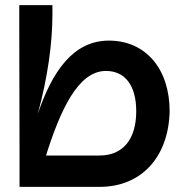

<svg xmlns="http://www.w3.org/2000/svg" viewBox="-20 -727 710 747"><path d="M404 -569C264 -569 183 -448 127 -284C166 -428 184 -559 184 -673V-707H55V-601L56 -136V0H368C530 0 636 -116 640 -294C640 -461 545 -569 404 -569ZM368 -122C355 -122 337 -122 315 -122H195H159C214 -296 283 -451 392 -451C467 -451 510 -394 510 -294C510 -185 458 -122 368 -122Z"/></svg>

Font: Hejaz SemiBold
Style: Regular
Weight: 600
Designer: Bandar Raffah (Arabic) and Santiago Orozco (Latin)
Foundry: Caramella and Typemade
Version: Version 1.010;hotconv 1.0.109;makeotfexe 2.5.65596